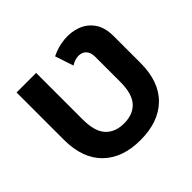

<svg xmlns="http://www.w3.org/2000/svg" viewBox="-174 -919 1126 1126"><g transform="rotate(-45 389.0 -356.0)"><path d="M391 11.8Q242.1 11.8 158.1 -71Q74.2 -153.8 74.2 -308.4V-700H236.5V-313.6Q236.5 -214.2 277.6 -169.9Q318.7 -125.5 392.4 -125.5Q466.5 -125.5 507.4 -169.9Q548.3 -214.2 548.3 -313.6V-521.8Q548.3 -550.8 537.1 -568Q525.8 -585.2 507.5 -591.6Q489.2 -598 466.8 -593.9Q444.5 -589.8 421.9 -575.7L383.9 -690.1Q435.2 -715.7 492 -721.3Q548.7 -726.8 598.6 -708.8Q648.5 -690.8 679.6 -647Q710.7 -603.1 710.7 -529.3V-308.4Q710.7 -153.8 626.2 -71Q541.7 11.8 391 11.8Z"/></g></svg>

Font: Montserrat Alternates Thin
Style: Regular
Weight: 100
Designer: Julieta Ulanovsky
Foundry: Julieta Ulanovsky
Version: Version 9.000